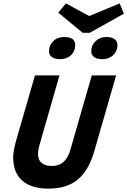

<svg xmlns="http://www.w3.org/2000/svg" viewBox="-20 -1101 753 1136"><path d="M287 -119Q329 -119 356 -143Q383 -167 397 -217L523 -655H667L538 -207Q505 -92 440 -38.5Q375 15 268 15Q165 15 111.5 -32.5Q58 -80 58 -170Q58 -192 63.5 -220.5Q69 -249 83 -296L187 -655H332L211 -234Q208 -222 206.5 -211Q205 -200 205 -189Q205 -155 226 -137Q247 -119 287 -119ZM469 -907 325 -1026 370 -1081 508 -1006 688 -1081 713 -1020 511 -907ZM425 -834Q425 -798 400.5 -774.5Q376 -751 337 -751Q305 -751 287.5 -763Q270 -775 270 -798Q270 -833 295 -857.5Q320 -882 360 -882Q393 -882 409 -870Q425 -858 425 -834ZM675 -834Q675 -799 650 -775Q625 -751 587 -751Q554 -751 537 -763Q520 -775 520 -798Q520 -833 545.5 -857.5Q571 -882 610 -882Q641 -882 658 -869.5Q675 -857 675 -834Z"/></svg>

Font: Intel One Mono
Style: Bold Italic
Weight: 700
Italic angle: -16°
Monospace: yes
Designer: Fred Shallcrass
Foundry: Frere-Jones Type LLC
Version: Version 1.400;hotconv 1.1.0;makeotfexe 2.6.0;FJTRelease1.4